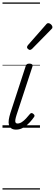

<svg xmlns="http://www.w3.org/2000/svg" viewBox="-20 -1026 441 1542"><path d="M109 15Q85 15 71 5Q57 -5 52 -22.5Q47 -40 50.5 -64Q54 -88 63 -117L186 -494Q190 -506 196 -510.5Q202 -515 217 -515Q231 -515 237.5 -509Q244 -503 241 -493L113 -103Q105 -78 103 -63Q101 -48 105.5 -41Q110 -34 120 -34Q138 -34 155.5 -45.5Q173 -57 189.5 -75Q206 -93 219 -109Q226 -118 233 -118Q240 -118 247 -112Q256 -105 257 -99Q258 -93 254 -87Q242 -69 220.5 -45Q199 -21 170.5 -3Q142 15 109 15ZM220 -625Q214 -625 205.5 -632Q197 -639 197 -646Q197 -650 198.5 -654Q200 -658 204 -663L348 -827Q354 -835 358.5 -837.5Q363 -840 368 -840Q375 -840 383 -835Q391 -830 396 -822.5Q401 -815 401 -808Q401 -803 399.5 -799.5Q398 -796 393 -792L238 -634Q228 -625 220 -625ZM0 486H301V496H0ZM0 -20H301V0H0ZM0 -505H301V-500H0ZM0 -1006H301V-996H0Z"/></svg>

Font: Playwrite CA Guides
Style: Regular
Weight: 400
Designer: Veronika Burian, José Scaglione
Foundry: TypeTogether
Version: Version 1.003